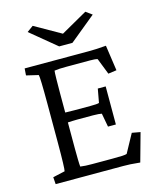

<svg xmlns="http://www.w3.org/2000/svg" viewBox="-133 -1008 913 1106"><g transform="rotate(-15 324.0 -454.5)"><path d="M564 6 611 -163 561 -172 501 -62C490 -58 467 -57 417 -57H293C266 -57 244 -58 224 -61C222 -73 221 -130 221 -171V-325C242 -326 260 -327 276 -327H371C396 -327 415 -325 423 -323L438 -242H485V-469H438L423 -387C415 -384 396 -383 371 -383H276C260 -383 242 -384 221 -384V-502C221 -553 222 -624 224 -633C245 -636 264 -637 295 -637H437C455 -637 470 -636 481 -633L519 -536L569 -543L547 -695C500 -691 472 -690 442 -690H61L58 -649L130 -632C133 -623 135 -566 135 -460V-229C135 -124 133 -69 130 -58L58 -42L61 0H464C491 0 517 1 564 6ZM132 -888 286 -761H365L520 -888L483 -915L326 -826L169 -915Z"/></g></svg>

Font: TPK Tissa Web Quiz
Style: Regular
Weight: 400
Designer: Jacques Le Bailly, Suppakit Chalermlarp | Katatrad Co.,Ltd.
Foundry: Jacques Le Bailly, Cadson Demak Co.,Ltd.
Version: Version 5.000;Glyphs 3.1.2 (3151)